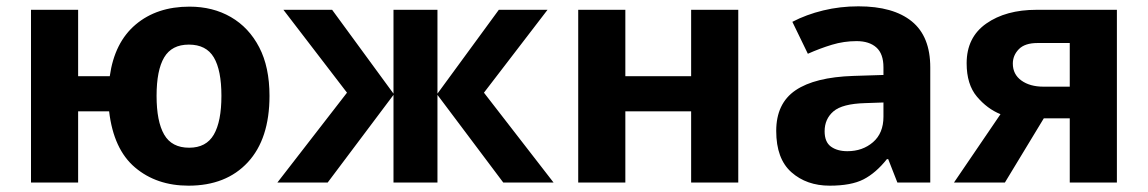

<svg xmlns="http://www.w3.org/2000/svg" viewBox="-20 -577 3629 607"><path d="M832 -274Q832 -138 763.5 -64Q695 10 576 10Q475 10 407 -47.5Q339 -105 325 -225H227V0H78V-546H227V-336H327Q342 -443 409 -499.5Q476 -556 579 -556Q653 -556 710 -523Q767 -490 799.5 -427.5Q832 -365 832 -274ZM475 -274Q475 -193 499 -151.5Q523 -110 578 -110Q632 -110 656 -151.5Q680 -193 680 -274Q680 -355 656 -395.5Q632 -436 577 -436Q523 -436 499 -395.5Q475 -355 475 -274Z M1711 -546 1510 -284 1730 0H1571L1363 -277V0H1224V-277L1016 0H857L1077 -284L876 -546H1030L1224 -281V-546H1363V-281L1557 -546Z M1957 -546V-336H2165V-546H2314V0H2165V-225H1957V0H1808V-546Z M2694 -557Q2804 -557 2862.5 -509.5Q2921 -462 2921 -364V0H2817L2788 -74H2784Q2749 -30 2710 -10Q2671 10 2603 10Q2530 10 2482 -32.5Q2434 -75 2434 -163Q2434 -250 2495 -291.5Q2556 -333 2678 -337L2773 -340V-364Q2773 -407 2750.5 -427Q2728 -447 2688 -447Q2648 -447 2610 -435.5Q2572 -424 2534 -407L2485 -508Q2529 -531 2582.5 -544Q2636 -557 2694 -557ZM2773 -253 2715 -251Q2643 -249 2615 -225Q2587 -201 2587 -162Q2587 -128 2607 -113.5Q2627 -99 2659 -99Q2707 -99 2740 -127.5Q2773 -156 2773 -208Z M3157 0H2996L3143 -216Q3101 -233 3068.5 -271.5Q3036 -310 3036 -377Q3036 -459 3098 -502.5Q3160 -546 3257 -546H3511V0H3362V-203H3280ZM3182 -376Q3182 -342 3209 -322.5Q3236 -303 3279 -303H3362V-441H3260Q3220 -441 3201 -421.5Q3182 -402 3182 -376Z"/></svg>

Font: Noto IKEA Arabic
Style: Bold
Weight: 700
Designer: Monotype Design Team
Foundry: Monotype Imaging Inc.
Version: Version 1.200